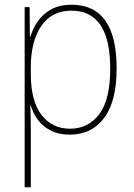

<svg xmlns="http://www.w3.org/2000/svg" viewBox="-20 -558 564 810"><path d="M282 -538Q472 -538 472 -269Q472 -131 419.5 -60.5Q367 10 274 10Q227 10 193.5 -7.5Q160 -25 139.5 -53Q119 -81 110 -113H108Q109 -88 109.5 -60.5Q110 -33 110 -4V232H84V-528H105L106 -403H108Q118 -437 139.5 -468Q161 -499 196 -518.5Q231 -538 282 -538ZM281 -513Q198 -513 154 -448Q110 -383 110 -275V-246Q110 -132 155 -73.5Q200 -15 275 -15Q352 -15 398.5 -76Q445 -137 445 -269Q445 -513 281 -513Z"/></svg>

Font: Noto Sans Thai SemCond Thin
Style: Regular
Weight: 100
Width: 4
Designer: Monotype Design Team
Foundry: Monotype Imaging Inc.
Version: Version 2.002; ttfautohint (v1.8.4.7-5d5b)